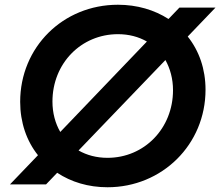

<svg xmlns="http://www.w3.org/2000/svg" viewBox="-20 -777 928 809"><path d="M433 12C663 12 846 -168 846 -399C846 -486 819 -563 771 -623L888 -745H736L690 -697C631 -735 558 -757 477 -757C245 -757 65 -578 65 -348C65 -261 92 -183 140 -123L22 0H174L221 -49C280 -10 352 12 433 12ZM201 -349C201 -510 322 -633 477 -633C523 -633 564 -622 599 -602L234 -221C213 -257 201 -301 201 -349ZM311 -143 677 -524C697 -488 709 -445 709 -397C709 -236 588 -112 433 -112C387 -112 346 -123 311 -143Z"/></svg>

Font: Mluvka Bold
Style: Italic
Weight: 700
Italic angle: -8°
Designer: Modified by Jiří Krblich, Original typeface by Gumpita Rahayu
Foundry: Gumpita Rahayu & Jiří Krblich
Version: Version 2.000;Glyphs 3.1.1 (3134)